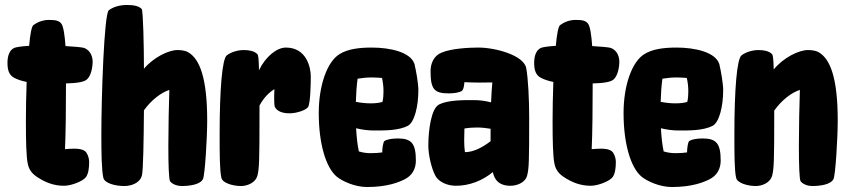

<svg xmlns="http://www.w3.org/2000/svg" viewBox="-20 -736 3409 771"><path d="M277 -139C267 -139 254 -138 241 -137C244 -200 245 -308 245 -401C290 -402 318 -407 329 -417C346 -432 352 -466 352 -489C352 -502 347 -534 316 -544C309 -546 280 -549 243 -551C240 -594 235 -628 227 -640C218 -653 204 -656 177 -656C154 -656 133 -649 114 -635C107 -630 101 -598 97 -552C65 -550 47 -547 38 -544C19 -536 10 -513 10 -484C10 -455 16 -434 38 -423C52 -416 67 -411 87 -407C85 -354 84 -298 84 -250C84 -175 85 -106 92 -76C98 -50 113 -35 134 -22C161 -5 194 10 237 10C267 10 315 -9 326 -26C335 -40 338 -60 338 -87C338 -95 335 -111 327 -123C320 -133 306 -139 277 -139Z M736 -526C722 -534 704 -535 692 -535C657 -535 597 -506 558 -460C558 -544 555 -694 549 -700C537 -712 517 -716 490 -716C462 -716 436 -709 417 -695C398 -681 387 -347 387 -196C387 -121 388 -52 395 -22C400 0 443 11 479 11C506 11 542 0 550 -32C555 -52 557 -165 558 -293C588 -335 627 -364 660 -375C658 -314 656 -224 656 -149C656 -75 658 -15 663 -8C673 5 694 11 709 11C743 11 784 5 795 -17C803 -33 812 -182 812 -252C812 -423 782 -499 736 -526Z M1128 -545C1091 -545 1046 -508 1020 -454C1019 -505 1017 -515 1013 -519C1001 -531 981 -535 959 -535C936 -535 910 -528 891 -514C872 -500 862 -377 862 -196C862 -121 862 -52 869 -22C874 0 917 11 948 11C970 11 1006 0 1014 -32C1021 -60 1022 -95 1022 -274V-312C1038 -342 1060 -365 1082 -378C1081 -363 1081 -349 1081 -336C1081 -322 1082 -310 1084 -306C1093 -289 1114 -281 1143 -281C1172 -281 1209 -294 1217 -306C1227 -321 1228 -408 1228 -429C1228 -465 1211 -545 1128 -545Z M1578 -180C1557 -180 1533 -177 1523 -169C1519 -165 1515 -142 1515 -126V-124C1503 -122 1486 -121 1468 -121C1452 -121 1437 -123 1421 -128C1416 -151 1412 -183 1410 -221C1434 -215 1459 -212 1481 -212C1522 -212 1580 -211 1618 -231C1618 -231 1618 -231 1618 -231C1644 -245 1660 -308 1660 -374C1660 -400 1651 -452 1645 -476V-477C1645 -478 1645 -479 1644 -480C1628 -527 1546 -545 1473 -545C1417 -545 1375 -538 1344 -519C1294 -489 1260 -394 1260 -282C1260 -158 1289 -62 1333 -26C1354 -9 1404 15 1454 15C1537 15 1583 -5 1605 -16C1635 -31 1650 -58 1650 -91C1650 -159 1633 -180 1578 -180ZM1514 -423C1518 -405 1520 -387 1520 -369C1520 -355 1519 -341 1516 -327C1504 -323 1489 -321 1468 -321C1450 -321 1430 -323 1409 -327C1410 -360 1412 -392 1416 -420C1434 -423 1454 -425 1473 -425C1487 -425 1500 -424 1514 -423Z M2093 -463C2083 -514 1970 -545 1901 -545C1861 -545 1792 -541 1754 -525C1723 -513 1709 -483 1709 -450C1709 -379 1723 -361 1781 -361C1802 -361 1826 -364 1836 -372C1839 -375 1843 -385 1844 -398C1844 -401 1845 -404 1845 -406C1887 -404 1925 -404 1957 -405C1955 -382 1953 -355 1952 -325C1929 -331 1905 -334 1883 -334C1843 -334 1782 -335 1744 -317L1741 -315C1712 -298 1700 -215 1700 -151C1700 -116 1712 -60 1729 -29C1742 -6 1775 10 1811 10C1864 10 1917 -10 1959 -45C1969 2 2002 10 2030 10C2052 10 2089 0 2097 -32C2104 -60 2105 -85 2105 -264C2105 -334 2101 -422 2093 -463ZM1896 -224C1914 -224 1931 -222 1950 -219C1950 -211 1950 -204 1950 -196V-169C1919 -145 1882 -125 1847 -125C1845 -139 1844 -155 1844 -171C1844 -191 1845 -207 1845 -220C1863 -223 1880 -224 1896 -224Z M2392 -139C2382 -139 2369 -138 2356 -137C2359 -200 2360 -308 2360 -401C2405 -402 2433 -407 2444 -417C2461 -432 2467 -466 2467 -489C2467 -502 2462 -534 2431 -544C2424 -546 2395 -549 2358 -551C2355 -594 2350 -628 2342 -640C2333 -653 2319 -656 2292 -656C2269 -656 2248 -649 2229 -635C2222 -630 2216 -598 2212 -552C2180 -550 2162 -547 2153 -544C2134 -536 2125 -513 2125 -484C2125 -455 2131 -434 2153 -423C2167 -416 2182 -411 2202 -407C2200 -354 2199 -298 2199 -250C2199 -175 2200 -106 2207 -76C2213 -50 2228 -35 2249 -22C2276 -5 2309 10 2352 10C2382 10 2430 -9 2441 -26C2450 -40 2453 -60 2453 -87C2453 -95 2450 -111 2442 -123C2435 -133 2421 -139 2392 -139Z M2802 -180C2781 -180 2757 -177 2747 -169C2743 -165 2739 -142 2739 -126V-124C2727 -122 2710 -121 2692 -121C2676 -121 2661 -123 2645 -128C2640 -151 2636 -183 2634 -221C2658 -215 2683 -212 2705 -212C2746 -212 2804 -211 2842 -231C2842 -231 2842 -231 2842 -231C2868 -245 2884 -308 2884 -374C2884 -400 2875 -452 2869 -476V-477C2869 -478 2869 -479 2868 -480C2852 -527 2770 -545 2697 -545C2641 -545 2599 -538 2568 -519C2518 -489 2484 -394 2484 -282C2484 -158 2513 -62 2557 -26C2578 -9 2628 15 2678 15C2761 15 2807 -5 2829 -16C2859 -31 2874 -58 2874 -91C2874 -159 2857 -180 2802 -180ZM2738 -423C2742 -405 2744 -387 2744 -369C2744 -355 2743 -341 2740 -327C2728 -323 2713 -321 2692 -321C2674 -321 2654 -323 2633 -327C2634 -360 2636 -392 2640 -420C2658 -423 2678 -425 2697 -425C2711 -425 2724 -424 2738 -423Z M3268 -526C3254 -534 3236 -535 3224 -535C3188 -535 3126 -505 3087 -457C3086 -505 3083 -516 3080 -519C3068 -531 3048 -535 3026 -535C3003 -535 2977 -528 2958 -514C2939 -500 2929 -377 2929 -196C2929 -121 2929 -52 2936 -22C2941 0 2984 11 3015 11C3037 11 3073 0 3081 -32C3088 -60 3089 -95 3089 -274V-292C3119 -334 3158 -364 3192 -375C3190 -314 3188 -224 3188 -149C3188 -75 3190 -15 3195 -8C3205 5 3226 11 3241 11C3275 11 3316 5 3327 -17C3335 -33 3344 -182 3344 -252C3344 -423 3314 -499 3268 -526Z"/></svg>

Font: Manosque
Style: Regular
Weight: 400
Designer: Ariel Martín Pérez
Foundry: Ariel Martín Pérez
Version: Version 1.005;hotconv 1.0.109;makeotfexe 2.5.65596